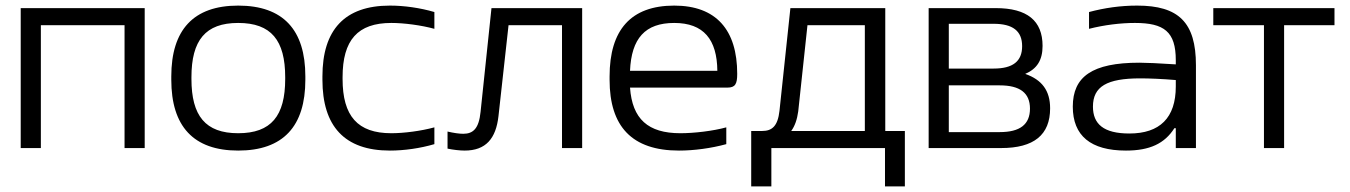

<svg xmlns="http://www.w3.org/2000/svg" viewBox="-20 -529 4825 686"><path d="M54 0H126V-439H425V0H497V-500H54Z M592 -256V-244C592 -78 671 9 831 9C992 9 1071 -78 1071 -244V-256C1071 -422 992 -509 831 -509C671 -509 592 -422 592 -256ZM664 -247V-253C664 -385 714 -447 831 -447C949 -447 999 -385 999 -253V-247C999 -115 949 -53 831 -53C714 -53 664 -115 664 -247Z M1132 -256V-244C1132 -78 1211 9 1373 9C1424 9 1481 1 1532 -14V-74C1485 -61 1423 -53 1378 -53C1258 -53 1204 -114 1204 -247V-253C1204 -386 1258 -447 1378 -447C1423 -447 1485 -439 1532 -426V-486C1481 -501 1424 -509 1373 -509C1211 -509 1132 -422 1132 -256Z M1761 -114 1797 -439H1988V0H2060V-500H1736L1697 -129C1691 -70 1671 -51 1635 -51C1621 -51 1600 -54 1579 -59V2C1597 6 1623 9 1640 9C1716 9 1752 -34 1761 -114Z M2614 -265C2614 -422 2539 -509 2389 -509C2234 -509 2158 -422 2158 -256V-244C2158 -77 2238 9 2406 9C2459 9 2520 1 2575 -14V-74C2528 -61 2460 -53 2411 -53C2295 -53 2239 -104 2231 -216H2579C2607 -216 2614 -229 2614 -265ZM2231 -276C2236 -392 2285 -447 2389 -447C2494 -447 2542 -388 2543 -276Z M2703 -61H2664V137H2736V0H3142V137H3213V-61H3143V-500H2804L2765 -133C2759 -79 2739 -61 2703 -61ZM2807 -61C2820 -79 2828 -102 2832 -131L2865 -439H3070V-61Z M3298 0H3557C3674 0 3732 -47 3732 -142C3732 -205 3703 -244 3643 -265C3685 -283 3705 -314 3705 -365C3705 -455 3650 -500 3538 -500H3298ZM3370 -57V-224H3552C3624 -224 3660 -197 3660 -141C3660 -84 3624 -57 3552 -57ZM3370 -284V-444H3530C3599 -444 3632 -418 3632 -364C3632 -310 3599 -284 3530 -284Z M4043 -509C3984 -509 3927 -501 3871 -486V-426C3926 -440 3984 -447 4035 -447C4139 -447 4181 -416 4181 -314V-299C4119 -303 4075 -305 4051 -305C3882 -305 3813 -255 3813 -148C3813 -44 3877 9 4003 9C4088 9 4141 -16 4176 -71H4181V0H4253V-296C4253 -449 4191 -509 4043 -509ZM3885 -148C3885 -220 3935 -249 4054 -249C4085 -249 4135 -247 4181 -243V-220C4181 -108 4124 -52 4015 -52C3923 -52 3885 -86 3885 -148Z M4496 0H4568V-439H4748V-500H4315V-439H4496Z"/></svg>

Font: LT Wave Text Light
Style: Regular
Weight: 300
Designer: Daniel Lyons
Version: Version 2.5 (Glyphs App)